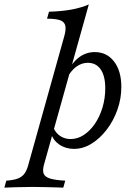

<svg xmlns="http://www.w3.org/2000/svg" viewBox="-114 -661 620 867"><path d="M-94.4 186.3 -85.5 154.8Q-52.4 152.4 -33.5 145.2Q-14.5 137.9 -3.6 123Q7.3 108.1 13.7 83.9L175.8 -496Q184.7 -526.6 181 -544.4Q177.4 -562.1 158.1 -569.4Q138.7 -576.6 98.4 -576.6L107.3 -608.1Q163.7 -609.7 208.1 -617.7Q252.4 -625.8 287.1 -641.1L84.7 82.3Q77.4 108.1 83.1 123Q88.7 137.9 112.1 145.2Q135.5 152.4 180.6 154.8L171.8 186.3Q158.9 185.5 136.3 185.1Q113.7 184.7 87.1 183.9Q60.5 183.1 33.9 183.1Q-4.8 183.1 -40.3 184.3Q-75.8 185.5 -94.4 186.3ZM220.2 11.3Q182.3 11.3 154 -8.1Q125.8 -27.4 116.1 -59.7L126.6 -85.5Q137.9 -59.7 158.5 -46.4Q179 -33.1 204.8 -33.1Q236.3 -33.1 264.5 -51.6Q292.7 -70.2 314.5 -102Q336.3 -133.9 348.8 -175.4Q361.3 -216.9 361.3 -262.1Q361.3 -317.7 340.7 -347.6Q320.2 -377.4 282.3 -377.4Q254 -377.4 229.4 -358.9Q204.8 -340.3 187.1 -305.6L187.9 -332.3Q210.5 -377.4 242.3 -401.6Q274.2 -425.8 313.7 -425.8Q368.5 -425.8 401.2 -383.1Q433.9 -340.3 433.9 -268.5Q433.9 -215.3 416.1 -165.3Q398.4 -115.3 367.7 -75.4Q337.1 -35.5 299.2 -12.1Q261.3 11.3 220.2 11.3Z"/></svg>

Font: Playfair 12pt Light
Style: Italic
Weight: 300
Italic angle: -15.6°
Designer: Claus Eggers Sørensen
Foundry: Claus Eggers Sørensen
Version: Version 2.000;gftools[0.9.28]